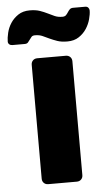

<svg xmlns="http://www.w3.org/2000/svg" viewBox="-83 -754 452 790"><g transform="rotate(-5 142.5 -359.5)"><path d="M84 0Q73 0 66 -7Q59 -14 59 -25V-495Q59 -506 66 -513Q73 -520 84 -520H202Q213 -520 220 -513Q227 -506 227 -495V-25Q227 -14 220 -7Q213 0 202 0ZM214 -578Q189 -578 172 -584Q155 -590 141 -596.5Q127 -603 114 -609Q101 -615 83 -615Q73 -615 68.5 -610Q64 -605 60 -599Q56 -593 51.5 -588Q47 -583 38 -583H-13Q-21 -583 -26 -587.5Q-31 -592 -31 -599Q-31 -614 -26 -635Q-21 -656 -9 -674.5Q3 -693 22.5 -706Q42 -719 70 -719Q95 -719 112 -713Q129 -707 143 -700Q157 -693 170.5 -687Q184 -681 202 -681Q212 -681 217 -686Q222 -691 226 -697.5Q230 -704 235 -709Q240 -714 249 -714H299Q307 -714 311.5 -709Q316 -704 316 -697Q316 -682 310.5 -661.5Q305 -641 293 -622.5Q281 -604 261.5 -591Q242 -578 214 -578Z"/></g></svg>

Font: Fz Rubik
Style: Bold
Weight: 700
Designer: Hubert and Fischer
Foundry: Hubert and Fischer
Version: Vit hóa bi FontZin.com